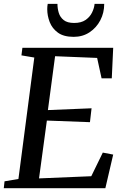

<svg xmlns="http://www.w3.org/2000/svg" viewBox="-25 -996 657 1016"><path d="M-5 0 -1 -36.5 72.5 -49 156.5 -691.5 88.5 -703 93.5 -743H574L566.5 -581.5H512.5L489 -689.5L266.5 -698.5L228.5 -413.5L459.5 -423L451 -349.5L223 -358L181.5 -52L458 -63.5L519 -188.5L574 -178L532.5 0ZM365 -801Q312 -801 281.5 -823.2Q251 -845.5 238 -879.2Q225 -913 225 -947.5Q225 -962.5 227.5 -975.5H279Q279 -951 286 -928Q293 -905 312 -889.8Q331 -874.5 367.5 -874.5Q404.5 -874.5 427.5 -890.2Q450.5 -906 462 -929.5Q473.5 -953 475.5 -975.5H526.5Q526.5 -928.5 506 -889Q485.5 -849.5 449 -825.2Q412.5 -801 365 -801Z"/></svg>

Font: Merriweather Text Regular
Style: Italic
Weight: 400
Italic angle: -7.8°
Designer: Eben Sorkin
Foundry: Eben Sorkin
Version: Version 2.100; ttfautohint (v1.7.19-72a1) -l 8 -r 50 -G 200 